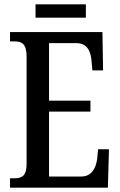

<svg xmlns="http://www.w3.org/2000/svg" viewBox="-20 -861 549 881"><path d="M143 -780H374V-841H143ZM26 0H475L480 -176H430L426 -133C420 -89 401 -51 352 -51H205V-349H395V-399H205V-663H332C379 -663 397 -626 400 -581L404 -538H453L450 -714H26V-671H47C78 -671 102 -662 102 -602V-107C102 -55 81 -43 47 -43H26Z"/></svg>

Font: Noto Serif Bengali ExtraCondensed Medium
Style: Regular
Weight: 500
Width: 2
Designer: Juan Bruce, Universal Thirst, Indian Type Foundry and the Monotype Design Team.
Foundry: Monotype Imaging Inc.
Version: Version 2.003